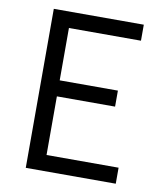

<svg xmlns="http://www.w3.org/2000/svg" viewBox="-82 -805 765 874"><g transform="rotate(10 300.0 -367.5)"><path d="M96 0V-735H512V-661H179V-419H448V-345H179V-74H512V0Z"/></g></svg>

Font: Iosevka Custom Extended
Style: Regular
Weight: 400
Width: 7
Monospace: yes
Designer: Belleve Invis
Foundry: Belleve Invis
Version: Version 11.2.4; ttfautohint (v1.8.4)